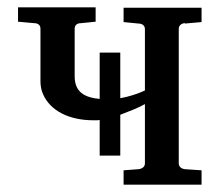

<svg xmlns="http://www.w3.org/2000/svg" viewBox="-20 -503 598 522"><path d="M483 -439 528 -443V-482H316V-443L356 -439C366 -439 374 -434 374 -424V-257C355 -248 330 -240 307 -236V-360H251V-234C209 -238 183 -253 183 -296V-425C183 -435 190 -440 200 -440L240 -444V-483H29V-444L73 -440C83 -440 90 -435 90 -425V-283C90 -270 92 -258 97 -247C117 -201 169 -176 234 -176H242C245 -176 248 -176 251 -177V-80H307V-191C330 -200 355 -209 374 -220V-59C374 -49 366 -44 356 -43L316 -40V-1H528V-40L483 -43C474 -44 466 -49 466 -59V-425C466 -434 474 -440 483 -440Z"/></svg>

Font: Veleka
Style: Regular
Weight: 400
Designer: Stefan Peev, Context Ltd, 2016; SIL International, 1997-2014.
Foundry: Stefan Peev, Context Ltd, 2016
Version: Version 1.000